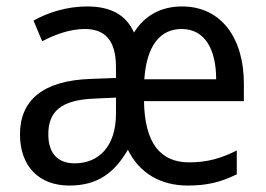

<svg xmlns="http://www.w3.org/2000/svg" viewBox="-20 -566 825 596"><path d="M545 -546C479 -546 428 -517 396 -465C371 -520 324 -546 250 -546C188 -546 128 -527 84 -502L111 -438C153 -460 199 -476 243 -476C304 -476 340 -443 340 -358V-324L261 -321C115 -316 42 -256 42 -149C42 -49 102 10 195 10C284 10 335 -30 377 -101C413 -28 479 10 563 10C623 10 667 -1 715 -25V-99C668 -75 624 -62 567 -62C477 -62 429 -123 427 -252H737V-307C737 -446 668 -546 545 -546ZM544 -476C617 -476 651 -411 651 -320H428C435 -423 476 -476 544 -476ZM274 -260 340 -263V-213C340 -111 286 -59 212 -59C162 -59 130 -87 130 -149C130 -219 168 -256 274 -260Z"/></svg>

Font: Noto Sans Devanagari SemiCondensed
Style: Regular
Weight: 400
Width: 4
Designer: Jelle Bosma - Monotype Design Team
Foundry: Monotype Imaging Inc.
Version: Version 2.004